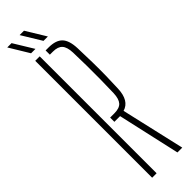

<svg xmlns="http://www.w3.org/2000/svg" viewBox="-319 -936 929 929"><g transform="rotate(-45 146.0 -471.0)"><path d="M231.5 0 159.5 -320.5H120.5V-349.5H149Q184.5 -349.5 199.5 -366.2Q214.5 -383 216 -421Q217.5 -467.5 218 -514Q218.5 -560.5 218 -607Q217.5 -653.5 216 -699.5Q214.5 -737.5 199.5 -754.2Q184.5 -771 150 -771H129.5V-800H150Q199 -800 221.8 -776.5Q244.5 -753 246.5 -698.5Q248.5 -647 249.2 -599Q250 -551 249.2 -507Q248.5 -463 246.5 -422Q243.5 -342 189.5 -326.5L264.5 0ZM58.5 0V-800H89V0ZM70 -840 8.5 -941.5H38L100 -840ZM155 -840 93 -941.5H123L185 -840Z"/></g></svg>

Font: Big Shoulders Stencil Display Thin ExtraLight
Style: Regular
Weight: 250
Version: Version 2.001